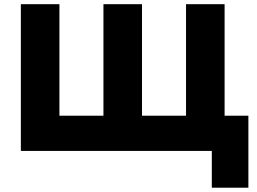

<svg xmlns="http://www.w3.org/2000/svg" viewBox="-20 -720 1228 916"><path d="M990.5 175.5V0H936.5V-168H1165V175.5ZM79.5 0V-700H263.5V-168H473.5V-700H657.5V-168H867.5V-700H1051.5V0Z"/></svg>

Font: Geologica ExtraBold
Style: Regular
Weight: 800
Designer: Sindre Bremnes, Frode Helland
Foundry: Monokrom Skriftforlag AS
Version: Version 1.010;gftools[0.9.28]